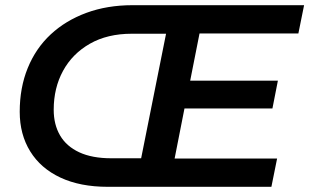

<svg xmlns="http://www.w3.org/2000/svg" viewBox="-20 -720 1192 740"><path d="M395 0Q289 0 213 -35.5Q137 -71 96.5 -136.5Q56 -202 56 -289Q56 -382 87 -458Q118 -534 175.5 -587.5Q233 -641 313 -670.5Q393 -700 491 -700H1152L1130 -591H749L713 -409H1051L1030 -302H691L653 -109H1048L1026 0ZM620 -590H488Q394 -590 326.5 -551.5Q259 -513 223 -447Q187 -381 187 -297Q187 -240 211.5 -198Q236 -156 285.5 -133Q335 -110 409 -110H524Z"/></svg>

Font: Montserrat Thin SemiBold
Style: Italic
Weight: 600
Italic angle: -11.3°
Version: Version 9.000